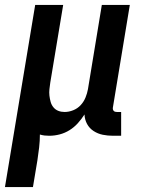

<svg xmlns="http://www.w3.org/2000/svg" viewBox="-53 -540 573 775"><path d="M-33 215 89 -520H202L150 -207Q148 -193 146.5 -180Q145 -167 146.5 -154Q148 -141 151.5 -128.5Q155 -116 163 -106.5Q171 -97 182.5 -92.5Q194 -88 208 -88Q225 -88 242.5 -95Q260 -102 272.5 -115.5Q285 -129 292 -146Q299 -163 302 -180L358 -520H471L403 -108Q402 -104 402.5 -100Q403 -96 405.5 -93Q408 -90 411.5 -89Q415 -88 419 -88H436V8H403Q382 8 362 4Q342 0 325 -11Q308 -22 298.5 -39.5Q289 -57 288 -78Q276 -59 261 -42.5Q246 -26 227.5 -14.5Q209 -3 188 2.5Q167 8 146 8Q136 8 127 7Q118 6 108 3Q108 29 105 55Q102 81 98 107L80 215Z"/></svg>

Font: Iosevka SS18
Style: Bold Italic
Weight: 700
Italic angle: -9°
Monospace: yes
Designer: Belleve Invis
Foundry: Belleve Invis
Version: Version 25.1.1; ttfautohint (v1.8.4)